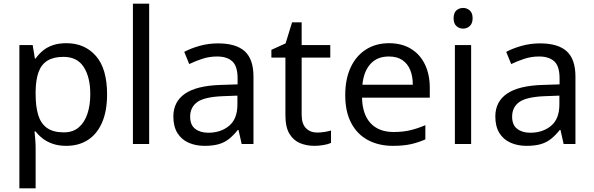

<svg xmlns="http://www.w3.org/2000/svg" viewBox="-20 -780 3218 1040"><path d="M340 -546Q439 -546 499.5 -477Q560 -408 560 -269Q560 -178 532.5 -115.5Q505 -53 455.5 -21.5Q406 10 339 10Q298 10 266 -1Q234 -12 211.5 -29.5Q189 -47 173 -68H167Q169 -51 171 -25Q173 1 173 20V240H85V-536H157L169 -463H173Q189 -486 211.5 -505Q234 -524 265.5 -535Q297 -546 340 -546ZM324 -472Q270 -472 237 -451.5Q204 -431 189 -390Q174 -349 173 -286V-269Q173 -203 187 -157Q201 -111 234.5 -87Q268 -63 326 -63Q375 -63 406.5 -90Q438 -117 453.5 -163.5Q469 -210 469 -270Q469 -362 433.5 -417Q398 -472 324 -472Z M788 0H700V-760H788Z M1161 -545Q1259 -545 1306 -502Q1353 -459 1353 -365V0H1289L1272 -76H1268Q1245 -47 1220.5 -27.5Q1196 -8 1164.5 1Q1133 10 1088 10Q1040 10 1001.5 -7Q963 -24 941 -59.5Q919 -95 919 -149Q919 -229 982 -272.5Q1045 -316 1176 -320L1267 -323V-355Q1267 -422 1238 -448Q1209 -474 1156 -474Q1114 -474 1076 -461.5Q1038 -449 1005 -433L978 -499Q1013 -518 1061 -531.5Q1109 -545 1161 -545ZM1187 -259Q1087 -255 1048.5 -227Q1010 -199 1010 -148Q1010 -103 1037.5 -82Q1065 -61 1108 -61Q1176 -61 1221 -98.5Q1266 -136 1266 -214V-262Z M1698 -62Q1718 -62 1739 -65.5Q1760 -69 1773 -73V-6Q1759 1 1733 5.5Q1707 10 1683 10Q1641 10 1605.5 -4.5Q1570 -19 1548 -55Q1526 -91 1526 -156V-468H1450V-510L1527 -545L1562 -659H1614V-536H1769V-468H1614V-158Q1614 -109 1637.5 -85.5Q1661 -62 1698 -62Z M2087 -546Q2156 -546 2205.5 -516Q2255 -486 2281.5 -431.5Q2308 -377 2308 -304V-251H1941Q1943 -160 1987.5 -112.5Q2032 -65 2112 -65Q2163 -65 2202.5 -74.5Q2242 -84 2284 -102V-25Q2243 -7 2203 1.5Q2163 10 2108 10Q2032 10 1973.5 -21Q1915 -52 1882.5 -113.5Q1850 -175 1850 -264Q1850 -352 1879.5 -415Q1909 -478 1962.5 -512Q2016 -546 2087 -546ZM2086 -474Q2023 -474 1986.5 -433.5Q1950 -393 1943 -321H2216Q2216 -367 2202 -401Q2188 -435 2159.5 -454.5Q2131 -474 2086 -474Z M2532 -536V0H2444V-536ZM2489 -737Q2509 -737 2524.5 -723.5Q2540 -710 2540 -681Q2540 -653 2524.5 -639Q2509 -625 2489 -625Q2467 -625 2452 -639Q2437 -653 2437 -681Q2437 -710 2452 -723.5Q2467 -737 2489 -737Z M2905 -545Q3003 -545 3050 -502Q3097 -459 3097 -365V0H3033L3016 -76H3012Q2989 -47 2964.5 -27.5Q2940 -8 2908.5 1Q2877 10 2832 10Q2784 10 2745.5 -7Q2707 -24 2685 -59.5Q2663 -95 2663 -149Q2663 -229 2726 -272.5Q2789 -316 2920 -320L3011 -323V-355Q3011 -422 2982 -448Q2953 -474 2900 -474Q2858 -474 2820 -461.5Q2782 -449 2749 -433L2722 -499Q2757 -518 2805 -531.5Q2853 -545 2905 -545ZM2931 -259Q2831 -255 2792.5 -227Q2754 -199 2754 -148Q2754 -103 2781.5 -82Q2809 -61 2852 -61Q2920 -61 2965 -98.5Q3010 -136 3010 -214V-262Z"/></svg>

Font: Noto Sans Gujarati
Style: Regular
Weight: 400
Designer: Jelle Bosma - Monotype Design Team, Universal Thirst
Foundry: Monotype Imaging Inc.
Version: Version 2.102